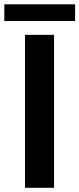

<svg xmlns="http://www.w3.org/2000/svg" viewBox="-56 -893 377 913"><path d="M201 -727.3V0H62.9V-727.3ZM301.1 -872.5V-793H-35.5V-872.5Z"/></svg>

Font: Interface
Style: Bold
Weight: 700
Designer: Rasmus Andersson
Foundry: rsms
Version: Version 1.8